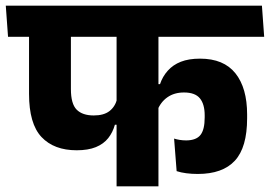

<svg xmlns="http://www.w3.org/2000/svg" viewBox="-44 -661 956 681"><path d="M-15.5 -530.5H893L885 -641H-23.5ZM228 -128Q268.5 -128 296 -139.2Q323.5 -150.5 339.8 -171Q356 -191.5 363.5 -218.5H379L371.5 -310Q364 -282 344 -266.8Q324 -251.5 288.5 -251.5Q248.5 -251.5 228 -272Q207.5 -292.5 207.5 -345V-568H59V-328Q59 -222 103.2 -175Q147.5 -128 228 -128ZM608.5 -333Q648 -333 665 -312.2Q682 -291.5 682 -252V-244.5Q682 -201.5 667.2 -182.5Q652.5 -163.5 617 -163Q604.5 -163 593.5 -164.8Q582.5 -166.5 573.5 -169.5L582.5 -54Q597.5 -49 616.8 -46.5Q636 -44 657.5 -44Q745.5 -44 789 -91Q832.5 -138 832.5 -241.5V-255Q832.5 -349 791 -401Q749.5 -453 665.5 -453Q625.5 -453 597.5 -442Q569.5 -431 551 -410.2Q532.5 -389.5 523.5 -362.5H507.5L514 -269Q525.5 -299 549.8 -316Q574 -333 608.5 -333ZM518 -568H369.5V0H518Z"/></svg>

Font: Anek Devanagari Medium
Style: Bold
Weight: 700
Version: Version 1.003